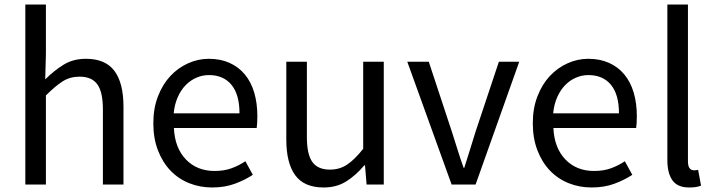

<svg xmlns="http://www.w3.org/2000/svg" viewBox="-20 -816 3164 849"><path d="M92 -796H183V-578L180 -465Q218 -503 260.5 -529.5Q303 -556 360 -556Q446 -556 486 -502.5Q526 -449 526 -344V0H435V-332Q435 -409 410.5 -443Q386 -477 332 -477Q290 -477 257.5 -456.5Q225 -436 183 -394V0H92Z M918 13Q864 13 816.5 -6Q769 -25 734 -61.5Q699 -98 678.5 -151Q658 -204 658 -271Q658 -337 678.5 -390Q699 -443 733 -479.5Q767 -516 811.5 -536Q856 -556 903 -556Q955 -556 995 -538Q1035 -520 1062.5 -487Q1090 -454 1104 -407Q1118 -360 1118 -302Q1118 -270 1115 -250H749Q753 -162 802 -111Q851 -60 929 -60Q970 -60 1002.5 -71.5Q1035 -83 1065 -103L1098 -43Q1063 -20 1018.5 -3.5Q974 13 918 13ZM1039 -315Q1039 -398 1003.5 -441Q968 -484 904 -484Q875 -484 848.5 -472.5Q822 -461 801 -439.5Q780 -418 766 -386.5Q752 -355 748 -315Z M1337 -543V-210Q1337 -134 1361 -100Q1385 -66 1439 -66Q1481 -66 1514 -87.5Q1547 -109 1586 -158V-543H1677V0H1601L1594 -85H1591Q1553 -40 1510.5 -13.5Q1468 13 1411 13Q1325 13 1285.5 -41Q1246 -95 1246 -199V-543Z M1781 -543H1876L1978 -234Q1991 -194 2003.5 -153.5Q2016 -113 2030 -74H2033Q2045 -113 2058 -153.5Q2071 -194 2083 -234L2186 -543H2276L2083 0H1977Z M2596 13Q2542 13 2494.5 -6Q2447 -25 2412 -61.5Q2377 -98 2356.5 -151Q2336 -204 2336 -271Q2336 -337 2356.5 -390Q2377 -443 2411 -479.5Q2445 -516 2489.5 -536Q2534 -556 2581 -556Q2633 -556 2673 -538Q2713 -520 2740.5 -487Q2768 -454 2782 -407Q2796 -360 2796 -302Q2796 -270 2793 -250H2427Q2431 -162 2480 -111Q2529 -60 2607 -60Q2648 -60 2680.5 -71.5Q2713 -83 2743 -103L2776 -43Q2741 -20 2696.5 -3.5Q2652 13 2596 13ZM2717 -315Q2717 -398 2681.5 -441Q2646 -484 2582 -484Q2553 -484 2526.5 -472.5Q2500 -461 2479 -439.5Q2458 -418 2444 -386.5Q2430 -355 2426 -315Z M3027 13Q2976 13 2953.5 -18.5Q2931 -50 2931 -108V-796H3022V-103Q3022 -81 3029.5 -72Q3037 -63 3048 -63Q3052 -63 3055.5 -63Q3059 -63 3067 -65L3080 5Q3070 9 3057.5 11Q3045 13 3027 13Z"/></svg>

Font: Kinto Sans
Style: Regular
Weight: 400
Designer: Authors: Ryoko NISHIZUKA  (kana & ideographs); Paul D. Hunt (Latin, Greek & Cyrillic); Wenlong ZHANG  (bopomofo); Sandol
Foundry: Adobe Systems Incorporated, ookami Inc.
Version: Version 0.001